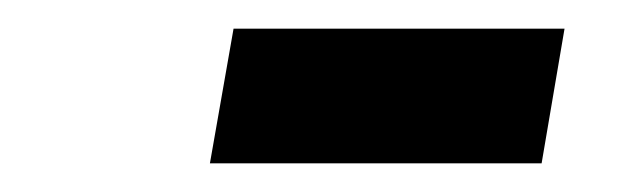

<svg xmlns="http://www.w3.org/2000/svg" viewBox="-20 -364 436 134"><path d="M126.5 -250 143 -344H374L358 -250Z"/></svg>

Font: Overpass Medium
Style: Italic
Weight: 500
Italic angle: -10°
Designer: Delve Withrington, Dave Bailey, Thomas Jockin
Foundry: Delve Fonts LLC
Version: Version 4.000